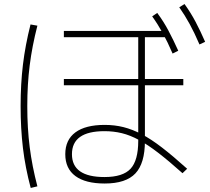

<svg xmlns="http://www.w3.org/2000/svg" viewBox="-20 -875 1040 950"><path d="M498 33Q403 33 353 -4Q303 -41 303 -112Q303 -183 353 -220Q403 -257 498 -257Q547 -257 591 -246Q635 -235 681 -211Q727 -187 781.5 -145Q836 -103 906 -40L883 -18Q816 -78 763.5 -118.5Q711 -159 667.5 -182.5Q624 -206 583 -216Q542 -226 497 -226Q336 -226 336 -112Q336 1 497 1Q588 1 626 -40Q664 -81 664 -178V-691H296V-722H805V-691H697V-177Q697 -67 650 -17Q603 33 498 33ZM296 -453V-484H887V-453ZM834 -610Q809 -668 785 -711.5Q761 -755 733 -794L758 -811Q790 -768 814 -722.5Q838 -677 862 -624ZM967 -655Q942 -713 918.5 -756Q895 -799 867 -839L893 -855Q924 -812 948 -766.5Q972 -721 995 -668ZM132 55Q105 -46 93.5 -142.5Q82 -239 82 -350Q82 -459 93.5 -555Q105 -651 131 -754L165 -748Q139 -647 127 -552Q115 -457 115 -350Q115 -241 127 -146.5Q139 -52 165 47Z"/></svg>

Font: M PLUS 1 Code ExtraLight
Style: Regular
Weight: 250
Designer: Coji Morishita
Foundry: UNDERFOREST DESIGN
Version: Version 1.002